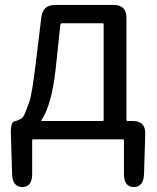

<svg xmlns="http://www.w3.org/2000/svg" viewBox="-20 -563 634 776"><path d="M71 193Q31 193 29 142L24 -21Q22 -74 43 -74Q48 -74 65 -83Q74 -88 81 -105Q90 -129 99 -153Q109 -181 124 -303L147 -493Q153 -543 203 -543H439Q491 -543 491 -491V-79Q491 -74 496 -74H516Q569 -74 567 -21L562 142Q560 193 520 193Q481 192 481 140V5Q481 0 476 0H115Q110 0 110 5V140Q110 192 71 193ZM148 -78Q145 -74 150 -74H394Q399 -74 399 -79V-464Q399 -469 394 -469H231Q225 -469 224 -463L205 -285Q189 -140 148 -78Z"/></svg>

Font: Resource Han Rounded JP
Style: Regular
Weight: 400
Designer: Cyano Hao (round all glyphs); Ryoko NISHIZUKA 西塚涼子 (kana, bopomofo & ideographs); Paul D. Hunt (Latin, Greek & Cyrillic)
Foundry: Cyano Hao
Version: 0.990